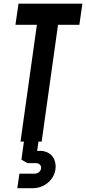

<svg xmlns="http://www.w3.org/2000/svg" viewBox="-20 -770 468 1044"><path d="M91.5 0 180.5 -635H64L80.5 -750H428L411.5 -635H295.5L206.5 0ZM74 253.5 85.5 174.5H166.5Q181.5 174.5 192.5 165.5Q203.5 156.5 203.5 142Q203.5 131 195.5 124Q187.5 117 174.5 117H129L96.5 98L113 -21H192L178.5 76.5L145 60Q189 45 219.8 52.5Q250.5 60 266.5 82.5Q282.5 105 282.5 135.5Q282.5 167.5 265.8 194.5Q249 221.5 220 237.5Q191 253.5 155.5 253.5Z"/></svg>

Font: Mohave SemiBold
Style: Italic
Weight: 600
Italic angle: -8°
Designer: Gumpita Rahayu
Foundry: Tokotype
Version: Version 2.003